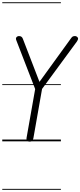

<svg xmlns="http://www.w3.org/2000/svg" viewBox="-25 -1250 710 1698"><path d="M235.5 2.5Q219.5 2.5 213.5 -6Q207.5 -14.5 209.5 -28.5L286 -462.5L122 -886.5Q118.5 -896 117.2 -899.8Q116 -903.5 116 -909Q116 -917.5 123.8 -924.2Q131.5 -931 142.5 -931Q157 -931 165.2 -924.5Q173.5 -918 177.5 -906L324 -526L606 -915.5Q613 -925 620.5 -928Q628 -931 638 -931Q645 -931 651.2 -927.8Q657.5 -924.5 661.5 -919.2Q665.5 -914 665.5 -907.5Q665.5 -898.5 654.5 -882L347 -463.5L270.5 -29Q268 -18 262 -7.8Q256 2.5 235.5 2.5ZM235.5 2.5Q219.5 2.5 213.5 -6Q207.5 -14.5 209.5 -28.5L286 -462.5L122 -886.5Q118.5 -896 117.2 -899.8Q116 -903.5 116 -909Q116 -917.5 123.8 -924.2Q131.5 -931 142.5 -931Q157 -931 165.2 -924.5Q173.5 -918 177.5 -906L324 -526L606 -915.5Q613 -925 620.5 -928Q628 -931 638 -931Q645 -931 651.2 -927.8Q657.5 -924.5 661.5 -919.2Q665.5 -914 665.5 -907.5Q665.5 -898.5 654.5 -882L347 -463.5L270.5 -29Q268 -18 262 -7.8Q256 2.5 235.5 2.5ZM-5 420.5H513.5V428.5H-5ZM-5 -16H513.5V0H-5ZM-5 -505.5H513.5V-497.5H-5ZM-5 -1230H513.5V-1222H-5Z"/></svg>

Font: Edu VIC WA NT Pre Guide
Style: Regular
Weight: 400
Designer: Tina and Corey Anderson, Eben Sorkin, Mirko Velimirovic
Foundry: Google for Education
Version: Version 1.000